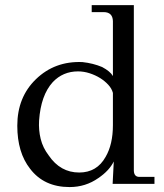

<svg xmlns="http://www.w3.org/2000/svg" viewBox="-20 -723 645 755"><path d="M587.4 0H422.9L427.4 -88Q409.1 -51.4 366.9 -22.9Q316.6 12.6 253.7 12.6Q153.1 12.6 98.3 -59.4Q48 -123.4 48 -228.6Q48 -340.6 121.1 -411.4Q195.4 -483.4 304 -478.9Q346.3 -474.3 381.7 -459.4Q413.7 -442.3 424 -424V-640Q422.9 -675.4 387.4 -675.4H340.6V-702.9H506.3V-51.4Q507.4 -27.4 528 -27.4H587.4ZM424 -230.9V-357.7Q419.4 -374.9 405.7 -389.7Q392 -404.6 373.7 -416Q355.4 -427.4 332.6 -434.9Q309.7 -442.3 286.9 -442.3Q227.4 -442.3 187.4 -400Q140.6 -348.6 133.7 -249.1Q131.4 -211.4 140 -176.6Q148.6 -141.7 171.4 -112Q217.1 -44.6 291.4 -44.6Q361.1 -44.6 395.4 -106.3Q424 -155.4 424 -230.9Z"/></svg>

Font: t
Style: Regular
Weight: 400
Designer: Takis Katsoulidis and George D. Matthiopoulos
Foundry: Takis Katsoulidis and George D. Matthiopoulos
Version: Version 1.0 ; ttfautohint (v1.8.1)